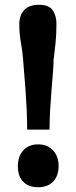

<svg xmlns="http://www.w3.org/2000/svg" viewBox="-20 -750 321 806"><path d="M94 -206H188Q188 -245 190.5 -289Q193 -333 196.5 -374Q200 -415 202.5 -448.5Q205 -482 205 -500Q210 -537 213.5 -573Q217 -609 217 -651Q217 -683 201.5 -706.5Q186 -730 143 -730Q102 -730 81.5 -707.5Q61 -685 61 -650Q61 -608 67.5 -572.5Q74 -537 77 -500Q78 -482 81 -448.5Q84 -415 87 -374Q90 -333 92 -289Q94 -245 94 -206ZM55 -52Q55 -10 77.5 13Q100 36 139 36Q181 36 203.5 12Q226 -12 226 -53Q226 -94 202.5 -119Q179 -144 140 -144Q101 -144 78 -119Q55 -94 55 -52Z"/></svg>

Font: GradeGX
Style: Regular
Weight: 100
Width: 1
Designer: Adam Twardoch
Foundry: Adam Twardoch
Version: Version 2.002; DEVELOPMENT